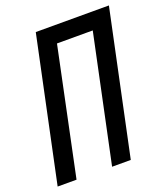

<svg xmlns="http://www.w3.org/2000/svg" viewBox="-133 -806 779 898"><g transform="rotate(-20 256.5 -357.0)"><path d="M-1 0 150 -714H514L363 0H270L403 -630H225L93 0Z"/></g></svg>

Font: Noto Sans ExtraCondensed Medium
Style: Italic
Weight: 500
Width: 2
Italic angle: -12°
Designer: Monotype Design Team
Foundry: Monotype Imaging Inc.
Version: Version 2.013; ttfautohint (v1.8.4.7-5d5b)